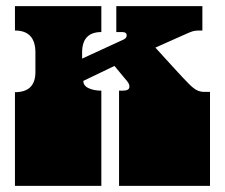

<svg xmlns="http://www.w3.org/2000/svg" viewBox="-20 -609 737 629"><path d="M29 0V-135Q29 -152 29 -156.5Q29 -161 29 -163Q29 -165 29 -171V-172Q29 -179 29 -180.5Q29 -182 29 -187.5Q29 -193 29 -209V-307Q96 -307 96 -373V-437Q96 -509 29 -509V-589H312V-504Q249 -504 249 -437V-417L386 -480Q395 -485 395 -493Q395 -504 380 -504H361V-589H643V-509H633Q625 -509 618 -508Q611 -507 599 -502Q587 -497 563 -486L489 -453L551 -385Q582 -351 598.5 -334.5Q615 -318 626 -313Q637 -308 649 -308H668V0H370V-135Q370 -152 370 -156.5Q370 -161 370 -163Q370 -165 370 -171V-172Q370 -179 370 -180.5Q370 -182 370 -187.5Q370 -193 370 -209V-312H382Q404 -312 404 -325Q404 -331 401 -336.5Q398 -342 384 -358L355 -393L253 -344Q253 -328 270.5 -320Q288 -312 312 -312V0Z"/></svg>

Font: Danfo
Style: Regular
Weight: 400
Designer: Seyi Olusanya, David Udoh, Eyiyemi Adegbite, Mirko Velimirović
Version: Version 1.000